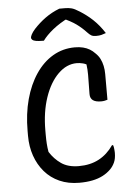

<svg xmlns="http://www.w3.org/2000/svg" viewBox="-62 -984 725 1050"><g transform="rotate(-5 300.0 -459.0)"><path d="M331 20Q270 20 222 -1.5Q174 -23 141 -61.5Q108 -100 90.5 -150.5Q73 -201 73 -260V-286Q73 -381 94.5 -460Q116 -539 155.5 -597.5Q195 -656 249.5 -688Q304 -720 370 -720Q395 -720 415 -715Q435 -710 451 -700.5Q467 -691 480 -677Q496 -662 505 -644Q514 -626 518.5 -605Q523 -584 523 -560Q523 -524 523 -488.5Q523 -453 523 -419Q517 -417 508 -415Q499 -413 488 -413Q458 -413 443 -424Q428 -435 428 -458Q428 -503 429 -534Q430 -565 428.5 -592.5Q427 -620 420 -651L446 -609Q425 -624 407 -628.5Q389 -633 373 -633Q317 -633 270.5 -587Q224 -541 197 -461.5Q170 -382 170 -280V-259Q170 -230 171.5 -208Q173 -186 177 -163Q202 -123 239.5 -97Q277 -71 336 -71Q399 -71 446 -96Q493 -121 526 -169H532Q534 -164 535 -158.5Q536 -153 536.5 -147.5Q537 -142 537.5 -136.5Q538 -131 538 -126Q538 -95 528.5 -74Q519 -53 504 -38Q485 -19 460 -6Q435 7 403 13.5Q371 20 331 20ZM304 -938Q309 -938 314.5 -938Q320 -938 325.5 -938Q331 -938 336 -938Q354 -938 370.5 -934Q387 -930 415 -912Q431 -902 449 -888.5Q467 -875 484 -859Q501 -843 516.5 -824Q532 -805 546 -783Q533 -778 521 -775Q509 -772 492 -772Q475 -772 465.5 -777.5Q456 -783 444 -796Q420 -822 391 -843Q362 -864 310 -887L367 -875Q351 -875 334.5 -875Q318 -875 301 -875L357 -888Q299 -859 262 -829Q225 -799 205 -771H199Q176 -771 162 -773.5Q148 -776 142 -781.5Q136 -787 136 -793Q136 -799 142 -811Q148 -823 163 -840Q177 -855 192.5 -869Q208 -883 226 -896Q244 -909 263.5 -919.5Q283 -930 304 -938Z"/></g></svg>

Font: Recursive Casual
Style: Regular
Weight: 400
Version: Version 1.047